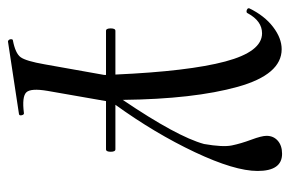

<svg xmlns="http://www.w3.org/2000/svg" viewBox="-146 -296 711 470"><g transform="rotate(90 209.0 -60.5)"><path d="M339 12Q345 12 345 23.5Q345 35 339 35H221L196 178Q189 219 199.5 230Q210 241 250 236Q254 235 255.5 241Q257 247 253 248L75 275Q73 275 71 272.5Q69 270 69.5 266.5Q70 263 72 263Q104 257 113.5 244Q123 231 131 185L157 39V35H49Q43 35 43 23.5Q43 12 49 12H156Q148 -167 124 -257Q100 -347 55 -347Q25 -347 6 -312Q5 -309 1.5 -309Q-2 -309 -4.5 -311Q-7 -313 -6 -316Q12 -353 39.5 -374Q67 -395 94 -395Q156 -395 186 -287.5Q216 -180 218 -6Q308 -139 326 -205Q334 -251 329.5 -273Q325 -295 315.5 -320.5Q306 -346 306 -358Q306 -375 318 -385.5Q330 -396 350 -396Q392 -396 392 -336Q392 -280 346 -182.5Q300 -85 230 12Z"/></g></svg>

Font: Cormorant Infant Book
Style: Italic
Weight: 500
Italic angle: -10°
Designer: Christian Thalmann (Catharsis Fonts)
Version: Version 1.000;PS 002.000;hotconv 1.0.88;makeotf.lib2.5.64775